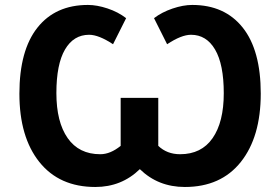

<svg xmlns="http://www.w3.org/2000/svg" viewBox="-20 -743 1128 773"><path d="M383.8 -122.1Q424.3 -122.1 465.8 -155.8V-349.1H617.2V-155.8Q652.3 -122.1 705.1 -122.1Q791 -122.1 835.9 -186.8Q880.9 -251.5 880.9 -367.7Q880.9 -483.9 845.9 -543.5Q811 -603 749 -603Q710.4 -603 652.8 -564.9L600.1 -669.9Q631.3 -693.8 674.3 -708.5Q717.3 -723.1 753.9 -723.1Q884.8 -723.1 957.3 -631.8Q1029.8 -540.5 1029.8 -366.2Q1029.8 -191.9 949.7 -91.1Q869.6 9.8 724.1 9.8Q616.7 9.8 543 -62Q469.2 9.8 363.8 9.8Q218.8 9.8 138.4 -90.8Q58.1 -191.4 58.1 -365.7Q58.1 -540 130.6 -631.6Q203.1 -723.1 334 -723.1Q370.1 -723.1 412.8 -709Q455.6 -694.8 487.8 -669.9L435.1 -564.9Q377.4 -603 338.9 -603Q276.4 -603 241.7 -543.7Q207 -484.4 207 -368.2Q207 -252 252.4 -187Q297.9 -122.1 383.8 -122.1Z"/></svg>

Font: NotoSans-Bold
Style: Bold
Weight: 700
Designer: Monotype Design team
Foundry: Monotype Imaging Inc.
Version: Version 1.04